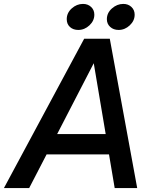

<svg xmlns="http://www.w3.org/2000/svg" viewBox="-59 -961 781 981"><path d="M642 0H527L498 -172H179L90 0H-39L371 -763H502ZM420 -638 233 -276H481ZM282 -863Q282 -895 307.5 -918Q333 -941 365 -941Q390 -941 406.5 -925.5Q423 -910 423 -886Q423 -855 398 -831.5Q373 -808 341 -808Q315 -808 298.5 -823Q282 -838 282 -863ZM487 -863Q487 -895 513 -918Q539 -941 571 -941Q596 -941 612.5 -925.5Q629 -910 629 -886Q629 -855 604 -831.5Q579 -808 547 -808Q521 -808 504 -823.5Q487 -839 487 -863Z"/></svg>

Font: Open Sauce One Medium Italic
Style: Regular
Weight: 500
Italic angle: -10°
Designer: Alfredo Marco Pradil
Foundry: Creative Sauce Fz LLC
Version: Version 1.477